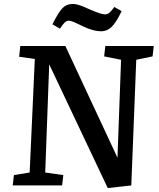

<svg xmlns="http://www.w3.org/2000/svg" viewBox="-20 -931 798 964"><path d="M487.8 -773.9Q449.2 -773.9 398.9 -797.9Q394 -800.3 385.5 -804.2Q377 -808.1 372.6 -810.3Q368.2 -812.5 361.1 -815.7Q354 -818.8 349.9 -820.6Q345.7 -822.3 340.6 -824Q335.4 -825.7 331.8 -826.4Q328.1 -827.1 325.2 -827.1Q314.9 -827.1 305.9 -819.1Q296.9 -811 280.8 -787.1L243.2 -809.1Q272.9 -868.2 293.2 -889.6Q313.5 -911.1 344.2 -911.1Q350.1 -911.1 355.2 -910.6Q360.4 -910.2 366.7 -908.4Q373 -906.7 377.4 -905.5Q381.8 -904.3 390.1 -901.1Q398.4 -897.9 402.3 -896.2Q406.2 -894.5 417.2 -889.6Q428.2 -884.8 433.1 -882.8Q487.8 -858.9 505.9 -858.9Q518.6 -858.9 528.1 -866.2Q537.6 -873.5 554.2 -896L590.8 -875Q562.5 -816.4 539.8 -795.2Q517.1 -773.9 487.8 -773.9ZM569.8 -139.2 587.9 -630.9 502.9 -647.9 508.8 -700.2H752L746.1 -647.9L664.1 -630.9L639.2 0L521 13.2L227.1 -607.9L207 -64.9L297.9 -51.8L292 0H43.9L49.8 -51.8L128.9 -64.9L154.8 -634.8L76.2 -646L82 -700.2H308.1Z"/></svg>

Font: Literata Book SemiBold
Style: Italic
Weight: 600
Italic angle: -3°
Designer: Latin by Veronika Burian and Jose Scaglione. Greek by Irene Vlachou. Cyrillic by Vera Evstafieva
Foundry: TypeTogether
Version: Version 1.003;PS 001.003;hotconv 1.0.88;makeotf.lib2.5.64775